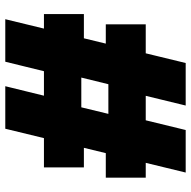

<svg xmlns="http://www.w3.org/2000/svg" viewBox="-18 -722 740 745"><g transform="rotate(-90 352.5 -350.0)"><path d="M75 -395H222L256 -405H468L506 -395H670V-550H75ZM35 -155H630V-310H508L472 -300H224L182 -310H35ZM485 -700 434 -492 435 -452 386 -252 369 -222 315 0H480L650 -700ZM225 -700 55 0H220L275 -226L272 -256L319 -450L339 -492L390 -700Z"/></g></svg>

Font: Jost Black
Style: Regular
Weight: 900
Version: Version 3.710